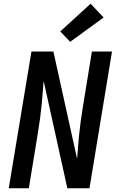

<svg xmlns="http://www.w3.org/2000/svg" viewBox="-20 -1012 640 1032"><path d="M27 0 149 -735H267L394 -160Q394 -162 394.5 -163Q395 -164 395 -165L404 -276Q408 -317 413.5 -358.5Q419 -400 426 -441L474 -735H582L461 0H342L215 -575Q215 -573 214.5 -572Q214 -571 214 -570L205 -459Q201 -418 195.5 -376.5Q190 -335 183 -294L135 0ZM357 -787 304 -843 467 -992 537 -918Z"/></svg>

Font: Iosevka Curly SmBdExObl
Style: Regular
Weight: 600
Width: 7
Italic angle: -9°
Monospace: yes
Designer: Belleve Invis
Foundry: Belleve Invis
Version: Version 11.1.0; ttfautohint (v1.8.3)